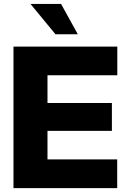

<svg xmlns="http://www.w3.org/2000/svg" viewBox="-20 -967 657 987"><path d="M49.3 0V-727.5H583V-580.1H224.1V-437.5H555.2V-294.4H224.1V-147.5H582.5V0ZM265.1 -791 136.7 -946.8H293.9L379.9 -791Z"/></svg>

Font: Inter 28pt ExtraBold
Style: Regular
Weight: 800
Designer: Rasmus Andersson
Foundry: rsms
Version: Version 4.001;git-66647c0bb